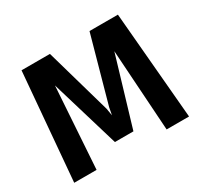

<svg xmlns="http://www.w3.org/2000/svg" viewBox="-145 -893 1141 1086"><g transform="rotate(-30 425.0 -350.0)"><path d="M399.5 -84.5 434 -270.5 553.5 -700H632L632.5 -579.5L485 -84.5ZM49.5 0 109.5 -700H241.5L195.5 0ZM364 -84.5 216 -579.5 217.5 -700H295L417.5 -270.5L448.5 -84.5ZM653 0 607 -700H739L799.5 0Z"/></g></svg>

Font: Trispace Thin SemiBold
Style: Regular
Weight: 600
Version: Version 1.210